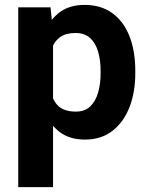

<svg xmlns="http://www.w3.org/2000/svg" viewBox="-20 -558 603 781"><path d="M195.8 -426.8V203.1H54.2V-528.3H185.5ZM530.3 -270V-259.8Q530.3 -182.6 506.6 -121.8Q482.9 -61 437.3 -25.6Q391.6 9.8 325.2 9.8Q259.8 9.8 217.8 -24.9Q175.8 -59.6 152.3 -118.7Q128.9 -177.7 119.1 -251V-271.5Q128.9 -348.6 152.1 -408.9Q175.3 -469.2 217 -503.7Q258.8 -538.1 323.7 -538.1Q390.6 -538.1 436.8 -504.6Q482.9 -471.2 506.6 -410.9Q530.3 -350.6 530.3 -270ZM389.2 -259.8V-270Q389.2 -313.5 378.9 -348.4Q368.7 -383.3 346.2 -403.6Q323.7 -423.8 287.1 -423.8Q249 -423.8 225.8 -408Q202.6 -392.1 191.4 -362.5Q180.2 -333 178.2 -292V-230Q181.6 -175.3 206.1 -139.6Q230.5 -104 288.1 -104Q325.2 -104 347.2 -125.2Q369.1 -146.5 379.1 -181.6Q389.2 -216.8 389.2 -259.8Z"/></svg>

Font: RobotoDEMO
Style: Regular
Weight: 400
Designer: Christian Robertson
Foundry: Google
Version: Version 2.136